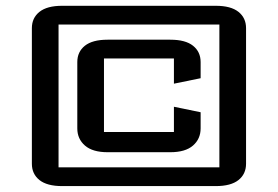

<svg xmlns="http://www.w3.org/2000/svg" viewBox="-20 -630 941 650"><path d="M722.7 -546.9H178.2V-63.5H722.7ZM190.4 -610.4H710.4Q761.7 -610.4 787.4 -589.8Q813 -569.3 813 -534.7V-75.7Q813 -41 787.4 -20.5Q761.7 0 710.4 0H190.4Q139.2 0 113.5 -20.5Q87.9 -41 87.9 -75.7V-534.7Q87.9 -569.3 113.5 -589.8Q139.2 -610.4 190.4 -610.4ZM568.8 -346.7V-432.1H332V-183.1H568.8V-268.6L659.2 -250V-195.3Q659.2 -159.7 633.3 -137.2Q607.4 -114.7 556.6 -114.7H344.2Q293.5 -114.7 267.6 -137.2Q241.7 -159.7 241.7 -195.3V-419.9Q241.7 -454.6 267.3 -475.1Q293 -495.6 344.2 -495.6H556.6Q607.9 -495.6 633.5 -475.1Q659.2 -454.6 659.2 -419.9V-365.2Z"/></svg>

Font: Squarish Sans CT
Style: RegularSC
Weight: 400
Version: Version 0.9